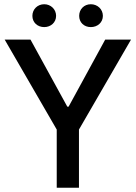

<svg xmlns="http://www.w3.org/2000/svg" viewBox="-20 -887 641 907"><path d="M189 -759C220 -759 245 -781 245 -812C245 -843 220 -867 189 -867C157 -867 133 -843 133 -812C133 -781 157 -759 189 -759ZM409 -759C441 -759 466 -781 466 -812C466 -843 441 -867 409 -867C377 -867 354 -843 354 -812C354 -781 377 -759 409 -759ZM248 0H353V-275L599 -700H477L304 -383H298L124 -700H2L248 -275Z"/></svg>

Font: Fixel Display Medium
Style: Regular
Weight: 500
Designer: AlfaBravo + MacPaw
Foundry: Kyrylo Tkachov, Marchela Mozhyna, Serhii Makarenko, Maria Weinstein, Zakhar Kryvoshyya
Version: Version 1.211